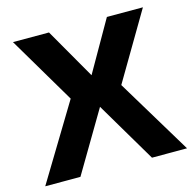

<svg xmlns="http://www.w3.org/2000/svg" viewBox="-103 -811 928 917"><g transform="rotate(-15 360.5 -352.5)"><path d="M537.7 0 360.8 -298.9 183.9 0H9.9L235.7 -373L39.2 -705H217.3L360.8 -455.2L503.6 -705H681.7L485.9 -373L711 0Z"/></g></svg>

Font: TikTok Sans Light
Style: Regular
Weight: 300
Version: Version 4.000